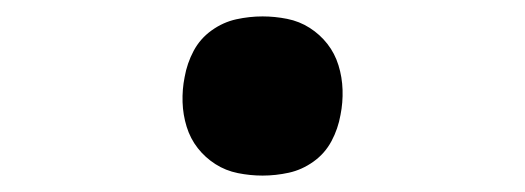

<svg xmlns="http://www.w3.org/2000/svg" viewBox="-20 -457 640 234"><path d="M300 -243Q285 -243 270 -246Q255 -249 242.5 -257Q230 -265 221 -276.5Q212 -288 207.5 -302.5Q203 -317 202.5 -332.5Q202 -348 205 -363Q208 -380 216 -395Q224 -410 238 -420Q252 -430 268 -433.5Q284 -437 300 -437Q315 -437 330 -434Q345 -431 357.5 -423Q370 -415 379 -403.5Q388 -392 392.5 -377.5Q397 -363 397.5 -347.5Q398 -332 395 -317Q392 -300 384 -285Q376 -270 362 -260Q348 -250 332 -246.5Q316 -243 300 -243Z"/></svg>

Font: Iosevka HT Extended
Style: Bold Italic
Weight: 700
Width: 7
Italic angle: -9°
Monospace: yes
Designer: Belleve Invis
Foundry: Belleve Invis
Version: Version 32.3.0; ttfautohint (v1.8.4)